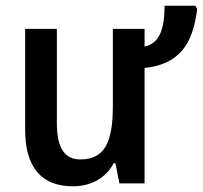

<svg xmlns="http://www.w3.org/2000/svg" viewBox="-20 -642 710 672"><path d="M664 -622H556C556 -547 541 -490 486 -479V-541H375V-271C375 -142 345 -84 261 -84C205 -84 179 -126 179 -211V-541H68V-188C68 -58 124 10 235 10C295 10 349 -16 378 -71H384L398 0H486V-404C608 -417 655 -488 670 -610Z"/></svg>

Font: Noto Sans UI SemiCondensed Medium
Style: Regular
Weight: 500
Width: 4
Designer: Monotype Design Team
Foundry: Monotype Imaging Inc.
Version: Version 1.901